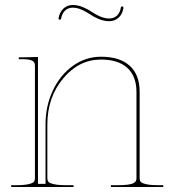

<svg xmlns="http://www.w3.org/2000/svg" viewBox="-20 -750 695 770"><path d="M471.2 -724.1Q475.1 -723.1 475.1 -717.8Q470.7 -691.9 454.8 -678.5Q439 -665 418.5 -665Q397 -665 376.5 -673.6Q356 -682.1 341.8 -692.1Q327.6 -702.1 308.6 -710.7Q289.6 -719.2 271.5 -719.2Q253.9 -719.2 241.5 -708Q229 -696.8 225.1 -675.3Q224.1 -670.9 219.2 -670.9Q217.8 -670.9 216.1 -672.4Q214.4 -673.8 214.8 -676.8Q219.2 -701.7 234.6 -715.8Q250 -730 271.5 -730Q292 -730 312.5 -721.4Q333 -712.9 347.2 -702.9Q361.3 -692.9 380.6 -684.3Q399.9 -675.8 418.5 -675.8Q435.5 -675.8 448.2 -686.5Q460.9 -697.3 464.8 -720.2Q464.8 -721.7 466.6 -723.1Q468.3 -724.6 471.2 -724.1ZM24.9 0V-7.3H44.9Q77.1 -7.3 94.5 -11.5Q111.8 -15.6 116 -21Q120.1 -26.4 120.1 -35.2V-487.3Q120.1 -501.5 108.2 -507.1Q96.2 -512.7 67.4 -512.7H55.2V-520H67.4L132.3 -521.5V-12.7H162.6V-251Q162.6 -324.2 191.7 -386.5Q220.7 -448.7 272 -485.6Q323.2 -522.5 384.8 -522.5Q460.4 -522.5 500.2 -486.3Q540 -450.2 540 -382.3V-35.2Q540 -26.4 544.2 -21Q548.3 -15.6 565.7 -11.5Q583 -7.3 615.2 -7.3H634.8V0H424.8V-7.3H452.6Q477.1 -7.3 492.9 -9.5Q508.8 -11.7 515.9 -15.9Q522.9 -20 525.1 -24.4Q527.3 -28.8 527.3 -35.2V-380.9Q527.3 -444.3 490.7 -477.8Q454.1 -511.2 384.8 -511.2Q296.4 -511.2 233.2 -435.3Q169.9 -359.4 169.9 -251V-35.2Q169.9 -26.4 174.1 -21Q178.2 -15.6 195.6 -11.5Q212.9 -7.3 245.1 -7.3H274.9V0Z"/></svg>

Font: ZnikomitNo25
Style: Regular
Weight: 100
Designer: gluk
Foundry: gluk
Version: Version 0.56